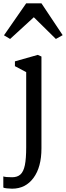

<svg xmlns="http://www.w3.org/2000/svg" viewBox="-24 -887 398 1158"><path d="M134 -867H226L354 -675L313 -652L180 -783L37 -652L0 -674ZM66 -488V-517L204 -556L226 -546V8Q226 121 178 186Q130 251 49 251Q35 251 17 249Q-1 247 -4 244V177Q9 182 49 182Q81 182 99.5 165Q118 148 126 109Q134 70 134 1V-452Z"/></svg>

Font: Martel DemiBold
Style: Regular
Weight: 600
Designer: Dan Reynolds
Foundry: Dan Reynolds
Version: Version 1.001; ttfautohint (v1.1) -l 5 -r 5 -G 72 -x 0 -D la